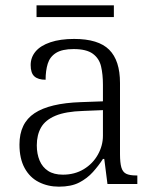

<svg xmlns="http://www.w3.org/2000/svg" viewBox="-20 -690 582 720"><path d="M201 10Q160 10 126 -7Q92 -24 72.5 -59.5Q53 -95 53 -148Q53 -228 109.5 -265.5Q166 -303 283 -307L366 -310V-372Q366 -411 359 -441Q352 -471 328 -488.5Q304 -506 256 -506Q213 -506 190 -491.5Q167 -477 159 -451Q151 -425 151 -391Q123 -391 109 -403.5Q95 -416 95 -446Q95 -475 113.5 -497Q132 -519 169 -531.5Q206 -544 258 -544Q349 -544 389.5 -503.5Q430 -463 430 -379V-112Q430 -80 435 -62.5Q440 -45 453 -38.5Q466 -32 491 -32H495V0H383L371 -94H366Q350 -69 328.5 -45Q307 -21 277 -5.5Q247 10 201 10ZM216 -35Q260 -35 294 -55.5Q328 -76 347 -110Q366 -144 366 -181V-277L292 -274Q226 -272 188 -256Q150 -240 134 -212Q118 -184 118 -145Q118 -113 128.5 -88Q139 -63 160.5 -49Q182 -35 216 -35ZM117 -626V-670H407V-626Z"/></svg>

Font: Noto Serif Gujarati Light
Style: Regular
Weight: 300
Version: Version 2.102